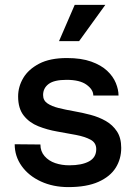

<svg xmlns="http://www.w3.org/2000/svg" viewBox="-20 -752 560 784"><path d="M259 12Q197 12 147 -11Q97 -34 68.5 -74Q40 -114 40 -163L145 -162Q145 -134 162 -114.5Q179 -95 205.5 -86Q232 -77 263 -77Q314 -77 343.5 -93Q373 -109 373 -143Q373 -169 350 -181.5Q327 -194 290.5 -201Q254 -208 213.5 -215Q173 -222 136.5 -236.5Q100 -251 77 -280Q54 -309 54 -358Q54 -398 75 -433.5Q96 -469 140 -492Q184 -515 253 -515Q312 -515 352.5 -500.5Q393 -486 417.5 -463Q442 -440 453 -413Q464 -386 464 -362H361Q361 -386 333.5 -406Q306 -426 252 -426Q201 -426 178.5 -409Q156 -392 156 -364Q156 -342 173.5 -330Q191 -318 219 -311Q247 -304 281.5 -298Q316 -292 350 -283Q384 -274 412 -258Q440 -242 457.5 -215.5Q475 -189 475 -148Q475 -103 452.5 -67Q430 -31 382 -9.5Q334 12 259 12ZM303 -584H221L285 -732H410Z"/></svg>

Font: Inclusive Sans Medium
Style: Regular
Weight: 500
Designer: Olivia King
Foundry: Olivia King
Version: Version 2.004